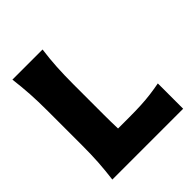

<svg xmlns="http://www.w3.org/2000/svg" viewBox="-217 -955 1100 1100"><g transform="rotate(-45 332.5 -405.0)"><path d="M60.5 0Q68.8 -64.9 72.8 -125.7Q76.7 -186.5 76.7 -263.2V-538.6Q76.7 -617.7 72.8 -680.4Q68.8 -743.2 60.5 -809.6H304.7Q295.9 -743.2 292.2 -680.4Q288.6 -617.7 288.6 -538.6V-296.9Q288.6 -266.1 289.1 -238.5Q289.6 -210.9 290.5 -183.6H377Q434.1 -183.6 477.5 -185.8Q521 -188 558.3 -192.9Q595.7 -197.8 634.3 -205.1V0Z"/></g></svg>

Font: Pinar-DS3-FD ExtraBold
Style: Regular
Weight: 800
Designer: Amin Abedi
Version: Version 3.000